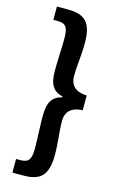

<svg xmlns="http://www.w3.org/2000/svg" viewBox="-144 -860 667 1090"><g transform="rotate(15 189.0 -315.0)"><path d="M48 173H113C211 173 255 135 255 14C255 -67 244 -113 244 -186C244 -228 267 -270 342 -272V-359C267 -361 244 -403 244 -444C244 -517 255 -564 255 -644C255 -766 211 -803 113 -803H48V-725H71C122 -725 136 -704 136 -638C136 -575 131 -519 131 -448C131 -365 156 -331 211 -318V-313C156 -300 131 -265 131 -183C131 -112 136 -56 136 7C136 73 122 93 71 93H48Z"/></g></svg>

Font: Source Han Sans CN
Style: Bold
Weight: 700
Designer: Ryoko NISHIZUKA 西塚涼子 (kana, bopomofo & ideographs); Paul D. Hunt (Latin, Greek & Cyrillic); Sandoll Communications 산돌커뮤니
Foundry: Adobe
Version: Version 2.001;hotconv 1.0.107;makeotfexe 2.5.65593